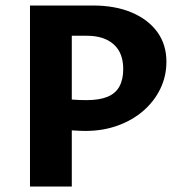

<svg xmlns="http://www.w3.org/2000/svg" viewBox="-20 -678 659 698"><path d="M291 -202Q271 -202 242.5 -204Q214 -206 184 -212L187 -322Q216 -318 242 -316Q268 -314 295 -314Q341 -314 370.5 -326Q400 -338 414 -363.5Q428 -389 428 -427Q428 -486 393 -517Q358 -548 296 -548H241V0H89V-658H317Q399 -658 459 -632.5Q519 -607 552 -561.5Q585 -516 585 -454Q585 -401 563 -355.5Q541 -310 501.5 -275.5Q462 -241 408 -221.5Q354 -202 291 -202Z"/></svg>

Font: Ysabeau SC ExtraBold
Style: Regular
Weight: 800
Designer: Christian Thalmann (Catharsis Fonts)
Version: Version 2.001;gftools[0.9.30]; featfreeze: smcp